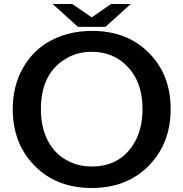

<svg xmlns="http://www.w3.org/2000/svg" viewBox="-20 -899 920 963"><path d="M371.1 -764.2 244.1 -878.9H342.8L439.9 -812L537.1 -878.9H635.7L508.8 -764.2ZM441.9 -744.1Q623.5 -744.1 734.4 -626Q835.9 -518.1 835.9 -352.1Q835.9 -191.4 740.7 -83.5Q628.9 43.9 439.9 43.9Q258.8 43.9 147.9 -73.7Q43.9 -183.6 43.9 -352.1Q43.9 -473.6 100.6 -567.4Q175.3 -690.4 321.3 -729Q377.4 -744.1 441.9 -744.1ZM438.5 -639.2Q363.3 -639.2 302.7 -600.1Q185.1 -524.4 185.1 -351.6Q185.1 -259.3 220.7 -191.9Q255.9 -125 321.3 -91.8Q375 -64 439.9 -64Q577.6 -64 647.5 -172.4Q694.8 -245.6 694.8 -351.6Q694.8 -486.3 620.1 -564.5Q549.3 -639.2 438.5 -639.2Z"/></svg>

Font: FORM UDPGothic
Style: Bold
Weight: 700
Foundry: Pronama LLC
Version: Version 1.051